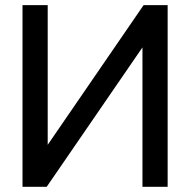

<svg xmlns="http://www.w3.org/2000/svg" viewBox="-20 -721 734 741"><path d="M534.2 -701.2H627V0H529.8V-538.1L160.2 0H66.9V-701.2H164.1V-162.1Z"/></svg>

Font: LT Superior Med
Style: Regular
Weight: 500
Designer: Daniel Lyons
Foundry: LyonsType
Version: Version 1.000